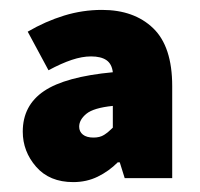

<svg xmlns="http://www.w3.org/2000/svg" viewBox="-20 -728 404 388"><path d="M128 -360Q80 -360 53 -391Q26 -422 26 -462Q26 -515 69 -544Q112 -573 208 -582Q206 -599 195 -606.5Q184 -614 164 -614Q146 -614 125 -607Q104 -600 78 -586L36 -664Q72 -685 109.5 -696.5Q147 -708 186 -708Q251 -708 289.5 -671Q328 -634 328 -554V-368H232L222 -400H218Q200 -382 177.5 -371Q155 -360 128 -360ZM169 -450Q182 -450 190.5 -455.5Q199 -461 208 -470V-514Q169 -510 154.5 -498Q140 -486 140 -472Q140 -462 147.5 -456Q155 -450 169 -450Z"/></svg>

Font: Assistant ExtraLight ExtraBold
Style: Regular
Weight: 800
Version: Version 3.000